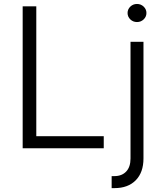

<svg xmlns="http://www.w3.org/2000/svg" viewBox="-20 -760 839 984"><path d="M96.2 0V-727.5H166V-62H511.7V0ZM648.9 -545.9H715.3V52.2Q715.3 123.5 675.8 163.8Q636.2 204.1 566.9 204.1H552.2V142.6H565.9Q604.5 142.6 626.7 119.1Q648.9 95.7 648.9 52.2ZM682.1 -647Q662.1 -647 647.9 -660.6Q633.8 -674.3 633.8 -693.4Q633.8 -712.4 647.9 -726.1Q662.1 -739.7 682.1 -739.7Q702.1 -739.7 716.3 -726.1Q730.5 -712.4 730.5 -693.4Q730.5 -674.3 716.3 -660.6Q702.1 -647 682.1 -647Z"/></svg>

Font: Inter Light
Style: Regular
Weight: 300
Designer: Rasmus Andersson
Foundry: rsms
Version: Version 4.000;git-a52131595